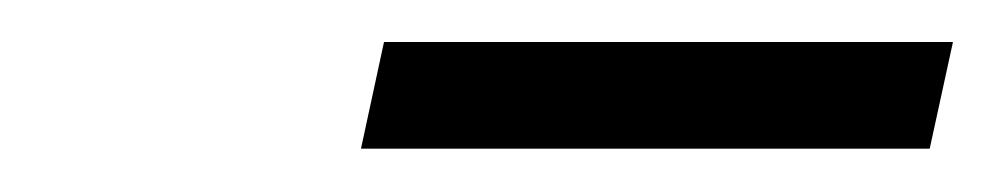

<svg xmlns="http://www.w3.org/2000/svg" viewBox="-20 -653 467 90"><path d="M160 -633.3 149.2 -583.3H415.8L426.7 -633.3Z"/></svg>

Font: BoonHome
Style: Book Oblique
Weight: 400
Italic angle: -12°
Designer: Sungsit Sawaiwan
Foundry: Sungsit Sawaiwan
Version: Version 0.2